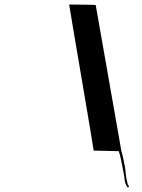

<svg xmlns="http://www.w3.org/2000/svg" viewBox="-20 -824 630 849"><path d="M394.3 -158C394.3 -158 507.7 -156 507.4 -155C507.1 -154 505.5 -152 506.2 -151C509.3 -145 510.2 -138 512.1 -131L514.7 -120C520.9 -88 528.9 -52 532.8 -19C533.6 -15 545.1 16 549.7 1C550.9 -3 545.8 -6 544.8 -9C541.4 -21 539.4 -34 537.1 -46C535.1 -69 533.7 -84 528.4 -106C523.9 -124 523.2 -138 517.1 -154L403.2 -802C402.5 -803 286.8 -804 285.8 -804C284.8 -804 395.6 -159 394.3 -158Z"/></svg>

Font: Hussar Wojna
Style: 3Obl
Weight: 400
Designer: Robert Jablonski
Foundry: Cannot Into Space Fonts
Version: Version 1.01